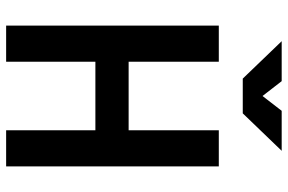

<svg xmlns="http://www.w3.org/2000/svg" viewBox="-176 -762 938 626"><g transform="rotate(90 293.0 -449.0)"><path d="M404.8 0H522.5V-693.4H404.8V-399.4H181.2V-693.4H63.5V0H181.2V-291H404.8ZM236.3 -771.5H349.6L471.7 -898.4H341.3L293 -835.9L244.6 -898.4H114.3Z"/></g></svg>

Font: Cascadia Code PL SemiBold
Style: Regular
Weight: 600
Monospace: yes
Designer: Aaron Bell
Foundry: Saja Typeworks
Version: Version 2404.023